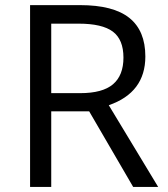

<svg xmlns="http://www.w3.org/2000/svg" viewBox="-20 -734 658 754"><path d="M181.2 -296.9V0H98.1V-713.9H293.9Q425.3 -713.9 488 -663.6Q550.8 -613.3 550.8 -512.2Q550.8 -370.6 407.2 -320.8L601.1 0H502.9L330.1 -296.9ZM181.2 -368.2H294.9Q382.8 -368.2 423.8 -403.1Q464.8 -438 464.8 -507.8Q464.8 -578.6 423.1 -609.9Q381.3 -641.1 289.1 -641.1H181.2Z"/></svg>

Font: WebKoruri
Style: Regular
Weight: 400
Foundry: lindwurm / mohemohe
Version: Version 1.00